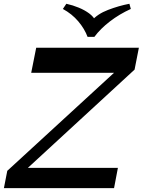

<svg xmlns="http://www.w3.org/2000/svg" viewBox="-39 -978 742 998"><path d="M-18.7 0 -1.2 -90.1 592.9 -635.6 579.2 -599.5H123.2L149.2 -730H682.9L660.5 -616.2L75.6 -77.6L81.8 -105.3H573.8L553.8 0ZM633.6 -958.4 641 -931.5Q581.7 -904.6 532.5 -866.8Q483.3 -829.1 451.5 -786.3H416.2Q400.5 -828.4 367.8 -867.1Q335.1 -905.7 287.8 -931.5L305.9 -958.4Q340.1 -950.9 370.7 -938.1Q401.4 -925.4 424.6 -908.2Q447.8 -891 457.9 -869.1L437.4 -869.8Q467.3 -905.3 522.7 -926.5Q578.1 -947.8 633.6 -958.4Z"/></svg>

Font: Savate ExtraLight
Style: Italic
Weight: 200
Italic angle: -11°
Designer: Max Esnée
Foundry: Plomb Type
Version: Version 2.000